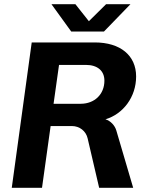

<svg xmlns="http://www.w3.org/2000/svg" viewBox="-20 -894 704 914"><path d="M36 0H180L221 -294H322C359 -294 389 -270 397 -236L452 0H614L534 -272C527 -297 506 -319 482 -326C566 -351 628 -432 628 -530C628 -630 553 -692 431 -692H131ZM319 -744H475L601 -874H485L403 -793L339 -874H225ZM235 -400 261 -585H389C444 -585 477 -557 477 -510C477 -445 430 -400 364 -400Z"/></svg>

Font: Ronzino Bold
Style: Italic
Weight: 700
Italic angle: -8°
Designer: Nunzio Mazzaferro
Foundry: Collletttivo
Version: Version 1.000;Glyphs 3.3 (3337)